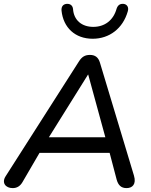

<svg xmlns="http://www.w3.org/2000/svg" viewBox="-21 -959 775 986"><path d="M44 7C66 7 82 -3 94 -23L182 -174H542L578 -37C586 -8 601 7 629 7C659 7 680 -13 667 -57L492 -638C484 -664 468 -677 441 -677C415 -677 399 -667 384 -643L8 -54C-14 -20 8 7 44 7ZM431 -576H432L520 -254H230ZM455 -760C541 -760 610 -813 635 -900C642 -922 631 -937 614 -939C595 -941 584 -932 578 -915C561 -853 515 -821 458 -821C399 -821 358 -855 354 -913C352 -932 338 -941 320 -939C303 -937 293 -925 295 -904C304 -818 364 -760 455 -760Z"/></svg>

Font: SN Pro Medium
Style: Italic
Weight: 400
Italic angle: -9°
Designer: Tobias Whetton
Foundry: Supernotes
Version: Version 1.001;Glyphs 3.2 (3249)